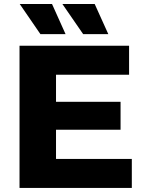

<svg xmlns="http://www.w3.org/2000/svg" viewBox="-20 -925 712 945"><path d="M76.1 -700H615.3V-557.1H255.7V-142.9H628.8V0H76.1ZM242.8 -424H573.4V-286.4H242.8ZM287 -905.4H446L513.1 -757H389.3ZM77 -905.4H236L302.7 -757H178.9Z"/></svg>

Font: iiserrat Thin
Style: Regular
Weight: 100
Designer: Akira Ohta
Foundry: Akira Ohta
Version: Version 1.200;Glyphs 3.3.1 (3343)